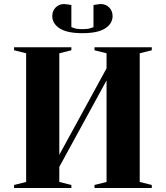

<svg xmlns="http://www.w3.org/2000/svg" viewBox="-20 -935 825 955"><path d="M240 -855Q240 -881 257 -898Q274 -915 300 -915Q302 -915 323 -912L335 -910V-800Q336 -800 349.5 -795Q363 -790 390 -790Q417 -790 430.5 -795Q444 -800 445 -800V-910L457 -912Q478 -915 480 -915Q506 -915 523 -898Q540 -881 540 -855Q540 -818 503.5 -794Q467 -770 390 -770Q313 -770 276.5 -794Q240 -818 240 -855ZM50 0V-15L110 -30V-670L50 -685V-700H335V-685L275 -670V-165L510 -595V-670L450 -685V-700H735V-685L675 -670V-30L735 -15V0H450V-15L510 -30V-535L275 -105V-30L335 -15V0Z"/></svg>

Font: Yeseva One
Style: Regular
Weight: 400
Designer: Jovanny Lemonad
Foundry: Jovanny Lemonad
Version: Version 2.000